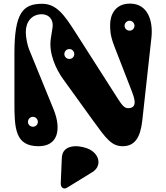

<svg xmlns="http://www.w3.org/2000/svg" viewBox="-20 -796 922 1065"><path d="M194 15C302 15 322 -79 277 -190L141 -523C132 -545 123 -590 123 -618C123 -675 156 -717 212 -717C248 -717 279 -691 271 -640L262 -583C249 -500 291 -411 331 -356L497 -126C568 -28 599 15 660 15C725 15 758 -29 769 -125L820 -588C830 -680 800 -776 701 -776C617 -776 591 -711 591 -660C591 -636 589 -604 614 -540L706 -303C719 -270 727 -247 727 -229C727 -207 715 -196 690 -196C672 -196 658 -210 634 -248L397 -619C337 -713 293 -775 214 -775C107 -775 60 -725 60 -500V-230C60 -85 63 15 194 15ZM699 -626C683 -626 671 -638 671 -653C671 -668 683 -681 699 -681C714 -681 726 -668 726 -653C726 -638 714 -626 699 -626ZM365 -469C349 -469 337 -481 337 -496C337 -511 349 -524 365 -524C380 -524 392 -511 392 -496C392 -481 380 -469 365 -469ZM163 -93C147 -93 135 -105 135 -120C135 -135 147 -148 163 -148C178 -148 190 -135 190 -120C190 -105 178 -93 163 -93ZM323 79 317 220C316 246 334 256 352 245L492 159C549 124 532 51 461 26C405 6 326 8 323 79Z"/></svg>

Font: Pilowlava Atome
Style: Regular
Weight: 500
Designer: Anton Moglia, Jérémy Landes, Maksym Kobuzan (Cyrillic), Velvetyne Type Foundry
Foundry: Anton Moglia, Jérémy Landes, Velvetyne Type Foundry
Version: Version 1.002;Glyphs 3.3 (3303)